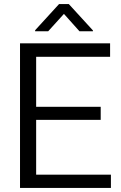

<svg xmlns="http://www.w3.org/2000/svg" viewBox="-20 -920 590 940"><path d="M369 -767 293 -852 216 -767H152V-772L269 -900H317L435 -771V-767ZM78 -708H519V-642H157V-397H473V-333H157V-65H523V0H78Z"/></svg>

Font: Freesentation 4 Regular
Style: Regular
Weight: 400
Designer: glyphs from Roboto by Christian Robertson / Hangul glyphs from Noto Sans CJK(Source Han Sans) by Jang Soo-young and Kang
Foundry: PT&
Version: Version 2.001